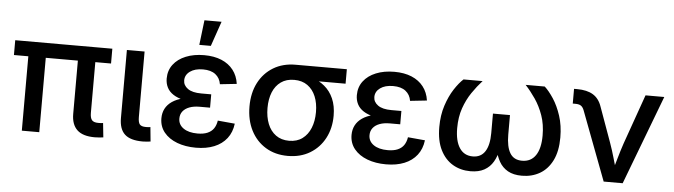

<svg xmlns="http://www.w3.org/2000/svg" viewBox="-47 -934 3984 1135"><g transform="rotate(5 1945.0 -366.0)"><path d="M539.1 1.5Q468.3 1.5 434.6 -30.5Q400.9 -62.5 400.9 -125.5V-503.4H504.4V-140.6Q504.4 -110.4 515.1 -97.7Q525.9 -85 553.2 -85Q563 -85 569.3 -85.4Q575.7 -85.9 581.5 -86.9L590.3 -2.4Q580.1 -1 567.1 0.2Q554.2 1.5 539.1 1.5ZM106.9 0V-503.4H210.4V0ZM21.5 -441.4V-529.3H597.7V-441.4Z M824.2 1.5Q750.5 1.5 717.3 -29.3Q684.1 -60.1 684.1 -125.5V-529.3H789.1V-141.1Q789.1 -109.4 798.8 -97.4Q808.6 -85.4 835.9 -85.4Q844.2 -85.4 850.8 -85.9Q857.4 -86.4 862.3 -87.4L870.6 -2.4Q861.3 -1 849.1 0.2Q836.9 1.5 824.2 1.5Z M1140.1 10.7Q1078.1 10.7 1028.8 -7.8Q979.5 -26.4 950.9 -61.5Q922.4 -96.7 922.4 -145Q922.4 -176.8 935.5 -202.1Q948.7 -227.5 975.1 -245.6Q1001.5 -263.7 1041 -273.4Q1080.6 -283.2 1133.3 -283.2H1203.6V-232.4H1141.1Q1106.9 -232.4 1081.5 -222.9Q1056.2 -213.4 1042.2 -195.6Q1028.3 -177.7 1028.3 -152.8Q1028.3 -116.7 1059.1 -95.2Q1089.8 -73.7 1142.6 -73.7Q1177.7 -73.7 1201.4 -83.7Q1225.1 -93.8 1238.3 -112.8Q1251.5 -131.8 1255.9 -160.2L1357.4 -150.9Q1351.1 -99.1 1323 -63Q1294.9 -26.9 1248.5 -8.1Q1202.1 10.7 1140.1 10.7ZM1137.7 -254.9Q1084.5 -254.9 1045.9 -263.7Q1007.3 -272.5 982.2 -288.8Q957 -305.2 945.1 -328.9Q933.1 -352.5 933.1 -381.8Q933.1 -429.7 959.7 -464.8Q986.3 -500 1033.7 -519.3Q1081.1 -538.6 1142.6 -538.6Q1201.7 -538.6 1245.4 -520.3Q1289.1 -502 1315.4 -468Q1341.8 -434.1 1348.6 -386.2L1249.5 -375.5Q1243.7 -412.1 1216.8 -433.1Q1189.9 -454.1 1142.6 -454.1Q1094.7 -454.1 1065.9 -433.3Q1037.1 -412.6 1037.1 -379.9Q1037.1 -350.6 1064 -331.1Q1090.8 -311.5 1144.5 -311.5H1203.6V-254.9ZM1107.9 -596.7 1125.5 -744.1H1227.1L1176.3 -596.7Z M1685.5 11.7Q1610.4 11.7 1554 -22.7Q1497.6 -57.1 1466.3 -118.4Q1435.1 -179.7 1435.1 -260.3Q1435.1 -340.8 1466.3 -401.1Q1497.6 -461.4 1554 -495.4Q1610.4 -529.3 1685.1 -529.3H1989.3V-443.4H1773.9L1685.1 -439.5Q1638.7 -439.5 1606.7 -416.7Q1574.7 -394 1558.3 -353.8Q1542 -313.5 1542 -260.3Q1542 -207.5 1558.3 -166.3Q1574.7 -125 1606.9 -101.6Q1639.2 -78.1 1685.5 -78.1Q1732.4 -78.1 1764.4 -101.8Q1796.4 -125.5 1813 -166.5Q1829.6 -207.5 1829.6 -260.3Q1829.6 -313.5 1813 -353.5Q1796.4 -393.6 1764.4 -416.5Q1732.4 -439.5 1685.5 -439.5V-477.1Q1738.8 -477.1 1784.2 -463.1Q1829.6 -449.2 1863.5 -421.1Q1897.5 -393.1 1916.5 -349.9Q1935.5 -306.6 1935.5 -248.5Q1935.5 -173.8 1904.5 -115Q1873.5 -56.2 1817.1 -22.2Q1760.7 11.7 1685.5 11.7Z M2268.6 10.7Q2206.5 10.7 2157.2 -7.8Q2107.9 -26.4 2079.3 -61.5Q2050.8 -96.7 2050.8 -145Q2050.8 -176.8 2064 -202.1Q2077.1 -227.5 2103.5 -245.6Q2129.9 -263.7 2169.4 -273.4Q2209 -283.2 2261.7 -283.2H2332V-232.4H2269.5Q2235.4 -232.4 2210 -222.9Q2184.6 -213.4 2170.7 -195.6Q2156.7 -177.7 2156.7 -152.8Q2156.7 -116.7 2187.5 -95.2Q2218.3 -73.7 2271 -73.7Q2306.2 -73.7 2329.8 -83.7Q2353.5 -93.8 2366.7 -112.8Q2379.9 -131.8 2384.3 -160.2L2485.8 -150.9Q2479.5 -99.1 2451.4 -63Q2423.3 -26.9 2377 -8.1Q2330.6 10.7 2268.6 10.7ZM2266.1 -254.9Q2212.9 -254.9 2174.3 -263.7Q2135.7 -272.5 2110.6 -288.8Q2085.4 -305.2 2073.5 -328.9Q2061.5 -352.5 2061.5 -381.8Q2061.5 -429.7 2088.1 -464.8Q2114.7 -500 2162.1 -519.3Q2209.5 -538.6 2271 -538.6Q2330.1 -538.6 2373.8 -520.3Q2417.5 -502 2443.8 -468Q2470.2 -434.1 2477.1 -386.2L2377.9 -375.5Q2372.1 -412.1 2345.2 -433.1Q2318.4 -454.1 2271 -454.1Q2223.1 -454.1 2194.3 -433.3Q2165.5 -412.6 2165.5 -379.9Q2165.5 -350.6 2192.4 -331.1Q2219.2 -311.5 2272.9 -311.5H2332V-254.9Z M2769 7.8Q2710.4 7.8 2664.1 -19.5Q2617.7 -46.9 2590.6 -101.1Q2563.5 -155.3 2563.5 -236.8Q2563.5 -307.1 2582.3 -364.5Q2601.1 -421.9 2628.4 -463.9Q2655.8 -505.9 2681.6 -529.3H2794.9Q2763.7 -495.1 2734.9 -452.9Q2706.1 -410.6 2687.7 -357.9Q2669.4 -305.2 2669.4 -239.3Q2669.4 -163.1 2696.8 -121.8Q2724.1 -80.6 2775.4 -80.6Q2823.7 -80.6 2848.1 -118.2Q2872.6 -155.8 2872.6 -227.5V-343.3H2973.6V-227.5Q2973.6 -155.8 2996.1 -118.2Q3018.6 -80.6 3067.9 -80.6Q3120.6 -80.6 3148.4 -121.6Q3176.3 -162.6 3176.3 -239.3Q3176.3 -306.2 3157.5 -359.1Q3138.7 -412.1 3109.9 -454.1Q3081.1 -496.1 3050.3 -529.3H3163.6Q3189.5 -505.9 3216.8 -464.4Q3244.1 -422.9 3262.9 -365.5Q3281.7 -308.1 3281.7 -236.8Q3281.7 -155.3 3254.6 -100.8Q3227.5 -46.4 3180.7 -19.3Q3133.8 7.8 3074.7 7.8Q3023.9 7.8 2991 -11Q2958 -29.8 2939.5 -62.7Q2920.9 -95.7 2912.1 -137.7H2930.7Q2922.9 -94.7 2903.6 -61.8Q2884.3 -28.8 2851.3 -10.5Q2818.4 7.8 2769 7.8Z M3559.6 0 3404.8 -409.2Q3397.5 -428.2 3386 -435.8Q3374.5 -443.4 3353.5 -443.4H3337.4V-530.8H3356Q3414.6 -530.8 3450.4 -509Q3486.3 -487.3 3502.4 -439.9L3576.7 -233.9Q3592.8 -189 3605.5 -144Q3618.2 -99.1 3631.3 -54.2H3603.5Q3616.7 -99.1 3629.4 -144Q3642.1 -189 3657.2 -233.9L3761.7 -529.3H3873L3672.4 0Z"/></g></svg>

Font: Inter 24pt Medium
Style: Regular
Weight: 500
Designer: Rasmus Andersson
Foundry: rsms
Version: Version 4.001;git-66647c0bb